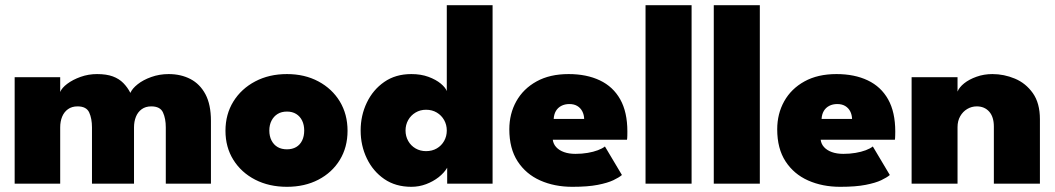

<svg xmlns="http://www.w3.org/2000/svg" viewBox="-20 -708 4068 740"><path d="M630 -422.5Q677 -422.5 713.8 -403.5Q750.5 -384.5 771.8 -344.8Q793 -305 793 -242V0H619V-217Q619 -251 608.2 -274.5Q597.5 -298 563 -298Q541 -298 526 -287Q511 -276 503.8 -257.8Q496.5 -239.5 496.5 -217V0H334.5V-217Q334.5 -251 323.8 -274.5Q313 -298 279 -298Q257 -298 242 -287.2Q227 -276.5 219.5 -258.2Q212 -240 212 -217V0H36.5V-410.5H212V-353.5Q218 -369 239.2 -385Q260.5 -401 290.8 -411.8Q321 -422.5 354 -422.5Q390.5 -422.5 414.8 -413.5Q439 -404.5 455.2 -388Q471.5 -371.5 482.5 -350Q489.5 -366.5 510.5 -383.2Q531.5 -400 563 -411.2Q594.5 -422.5 630 -422.5Z M1086 12Q1017 12 963.5 -15.5Q910 -43 879.5 -91.8Q849 -140.5 849 -204Q849 -267.5 879.5 -316.8Q910 -366 963.5 -394.2Q1017 -422.5 1086 -422.5Q1154.5 -422.5 1207.2 -394.2Q1260 -366 1289.8 -316.8Q1319.5 -267.5 1319.5 -204Q1319.5 -140.5 1289.8 -91.8Q1260 -43 1207.2 -15.5Q1154.5 12 1086 12ZM1086 -132.5Q1106.5 -132.5 1121.5 -141.2Q1136.5 -150 1144.5 -166.5Q1152.5 -183 1152.5 -205Q1152.5 -226.5 1144.5 -243Q1136.5 -259.5 1121.5 -268.8Q1106.5 -278 1086 -278Q1065 -278 1050 -268.8Q1035 -259.5 1026.5 -243Q1018 -226.5 1018 -205Q1018 -183 1026.5 -166.5Q1035 -150 1050 -141.2Q1065 -132.5 1086 -132.5Z M1565.5 12Q1504.5 12 1461 -18Q1417.5 -48 1393.8 -97.5Q1370 -147 1370 -205Q1370 -263 1393.8 -312.5Q1417.5 -362 1461 -392.2Q1504.5 -422.5 1565.5 -422.5Q1602.5 -422.5 1631.5 -411.8Q1660.5 -401 1678.8 -385.8Q1697 -370.5 1702 -357V-688H1878.5V0H1703.5V-61.5Q1692 -42 1670.8 -25.2Q1649.5 -8.5 1622.2 1.8Q1595 12 1565.5 12ZM1622 -125.5Q1645.5 -125.5 1663.5 -136Q1681.5 -146.5 1691.8 -164.8Q1702 -183 1702 -205Q1702 -227 1691.8 -245.2Q1681.5 -263.5 1663.5 -274.2Q1645.5 -285 1622 -285Q1599.5 -285 1581.5 -274.2Q1563.5 -263.5 1553.2 -245.2Q1543 -227 1543 -205Q1543 -183 1553.2 -164.8Q1563.5 -146.5 1581.5 -136Q1599.5 -125.5 1622 -125.5Z M2110.5 -169.5Q2112.5 -153 2123.8 -140.8Q2135 -128.5 2153.8 -121.8Q2172.5 -115 2198 -115Q2223 -115 2245 -118.8Q2267 -122.5 2284.2 -129Q2301.5 -135.5 2311.5 -143.5L2377 -33.5Q2366 -24 2344 -13.5Q2322 -3 2283.8 4.5Q2245.5 12 2186 12Q2117 12 2062 -12.5Q2007 -37 1975 -86.2Q1943 -135.5 1943 -209.5Q1943 -269.5 1970 -317.8Q1997 -366 2048 -394.2Q2099 -422.5 2171.5 -422.5Q2241 -422.5 2292 -398.2Q2343 -374 2370.5 -325Q2398 -276 2398 -201Q2398 -197 2397.8 -185Q2397.5 -173 2396.5 -169.5ZM2231.5 -249.5Q2231 -266 2224.2 -279Q2217.5 -292 2205 -299.5Q2192.5 -307 2174.5 -307Q2157 -307 2143.5 -300Q2130 -293 2122.5 -280.2Q2115 -267.5 2114 -249.5Z M2645.5 0H2468V-688H2645.5Z M2908.5 0H2731V-688H2908.5Z M3143 -169.5Q3145 -153 3156.2 -140.8Q3167.5 -128.5 3186.2 -121.8Q3205 -115 3230.5 -115Q3255.5 -115 3277.5 -118.8Q3299.5 -122.5 3316.8 -129Q3334 -135.5 3344 -143.5L3409.5 -33.5Q3398.5 -24 3376.5 -13.5Q3354.5 -3 3316.2 4.5Q3278 12 3218.5 12Q3149.5 12 3094.5 -12.5Q3039.5 -37 3007.5 -86.2Q2975.5 -135.5 2975.5 -209.5Q2975.5 -269.5 3002.5 -317.8Q3029.5 -366 3080.5 -394.2Q3131.5 -422.5 3204 -422.5Q3273.5 -422.5 3324.5 -398.2Q3375.5 -374 3403 -325Q3430.5 -276 3430.5 -201Q3430.5 -197 3430.2 -185Q3430 -173 3429 -169.5ZM3264 -249.5Q3263.5 -266 3256.8 -279Q3250 -292 3237.5 -299.5Q3225 -307 3207 -307Q3189.5 -307 3176 -300Q3162.5 -293 3155 -280.2Q3147.5 -267.5 3146.5 -249.5Z M3805 -422.5Q3849.5 -422.5 3891.5 -405Q3933.5 -387.5 3960.8 -349Q3988 -310.5 3988 -248.5V0H3810.5V-220Q3810.5 -257.5 3792.5 -277.8Q3774.5 -298 3744.5 -298Q3725 -298 3708 -288Q3691 -278 3680.8 -260Q3670.5 -242 3670.5 -218V0H3493.5V-410.5H3670.5V-355Q3677 -371.5 3696 -386.8Q3715 -402 3743.5 -412.2Q3772 -422.5 3805 -422.5Z"/></svg>

Font: League Spartan Thin ExtraBold
Style: Regular
Weight: 800
Version: Version 2.002